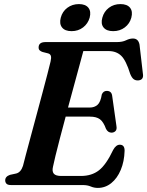

<svg xmlns="http://www.w3.org/2000/svg" viewBox="-20 -906 720 940"><path d="M385.5 0H34.5Q17.5 0 11.5 -6.8Q5.5 -13.5 5.5 -23Q5.5 -42 29 -50L59 -56.5Q82 -62 92.5 -94Q96 -109 106 -146.2Q116 -183.5 129.5 -234Q143 -284.5 158 -340Q173 -395.5 187 -448Q201 -500.5 211.8 -542Q222.5 -583.5 227.5 -604.5Q232 -623.5 229 -632.5Q226 -641.5 216 -644.5L188.5 -651.5Q180.5 -654 174.8 -659Q169 -664 169 -673.5Q169 -700 203 -700H551.5Q579.5 -700 597.2 -708.8Q615 -717.5 631 -717.5Q657 -717.5 663 -688L679.5 -546Q685 -515.5 658.5 -512.5Q645 -511 635.2 -517.8Q625.5 -524.5 617.5 -544Q597 -610.5 573.2 -633.2Q549.5 -656 511 -656H388Q381.5 -631 369.5 -587.5Q357.5 -544 343 -490Q328.5 -436 313 -379.5H419.5Q442.5 -379.5 457.5 -392.8Q472.5 -406 478.5 -444Q486 -461 502.5 -461Q525.5 -461 529 -438L550 -289.5Q553 -272.5 545.8 -264.8Q538.5 -257 526.5 -256.5Q508.5 -256.5 499 -275Q486.5 -309.5 469.2 -322.2Q452 -335 420 -335H301.5Q286.5 -279.5 273.5 -229.5Q260.5 -179.5 251.5 -142.8Q242.5 -106 239.5 -90Q234 -67.5 243.2 -56Q252.5 -44.5 280 -44.5H376Q429 -44.5 464.5 -72.2Q500 -100 534 -172Q548 -197.5 566.5 -197.5Q590.5 -197.5 590 -167.5Q588.5 -115.5 571.2 -74.2Q554 -33 524.8 -9.5Q495.5 14 459 14Q440.5 14 424.2 7Q408 0 385.5 0ZM330.5 -753.5Q298 -753.5 283.8 -771.5Q269.5 -789.5 277.5 -819.5Q285.5 -850 309.8 -868Q334 -886 366.5 -886Q398.5 -886 412.8 -868Q427 -850 419 -819.5Q410.5 -790 386.8 -771.8Q363 -753.5 330.5 -753.5ZM534 -753.5Q501.5 -753.5 487 -771.5Q472.5 -789.5 481 -819.5Q489 -849.5 513 -867.8Q537 -886 569.5 -886Q602.5 -886 616.8 -868Q631 -850 623 -819.5Q615 -790 591 -771.8Q567 -753.5 534 -753.5Z"/></svg>

Font: Fraunces 9pt SemiBold
Style: Italic
Weight: 600
Italic angle: -16°
Version: Version 1.000;[b76b70a41]